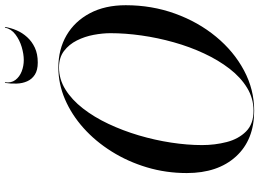

<svg xmlns="http://www.w3.org/2000/svg" viewBox="-152 -858 1020 755"><g transform="rotate(-90 357.5 -480.0)"><path d="M300 10Q185.5 10 120.2 -61.5Q55 -133 55 -255Q55 -337 77.5 -412Q100 -487 139.8 -550.5Q179.5 -614 232 -661Q284.5 -708 345.2 -734Q406 -760 470 -760Q541.5 -760 596.8 -727.8Q652 -695.5 683.5 -636Q715 -576.5 715 -495Q715 -392.5 682 -301.2Q649 -210 591.2 -140Q533.5 -70 458.5 -30Q383.5 10 300 10ZM300 7.5Q348.5 7.5 390 -17.8Q431.5 -43 465.2 -86.8Q499 -130.5 525.2 -186.8Q551.5 -243 569.2 -306.2Q587 -369.5 596 -433.2Q605 -497 605 -555Q605 -586 598.5 -621Q592 -656 576.5 -687Q561 -718 535 -737.8Q509 -757.5 470 -757.5Q424 -757.5 383.5 -732.2Q343 -707 309 -663.2Q275 -619.5 248.5 -563.2Q222 -507 203.2 -443.8Q184.5 -380.5 174.8 -316.8Q165 -253 165 -195Q165 -144 177 -97.8Q189 -51.5 218.5 -22Q248 7.5 300 7.5ZM489.5 -841Q459.5 -841 441.8 -852.5Q424 -864 415.8 -882.8Q407.5 -901.5 406.8 -924.2Q406 -947 409.5 -970H412Q408.5 -945.5 421 -929Q433.5 -912.5 454.8 -904.2Q476 -896 499.5 -896Q523 -896 550.8 -904.2Q578.5 -912.5 600.2 -929Q622 -945.5 627 -970H629.5Q626 -947 616.2 -924.2Q606.5 -901.5 589.5 -882.8Q572.5 -864 548 -852.5Q523.5 -841 489.5 -841Z"/></g></svg>

Font: Bodoni Moda 72pt
Style: Italic
Weight: 400
Italic angle: -13°
Designer: Owen Earl
Foundry: indestructible type
Version: Version 2.005